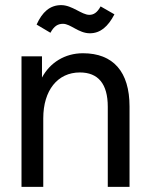

<svg xmlns="http://www.w3.org/2000/svg" viewBox="-20 -730 589 750"><path d="M226 -637C256 -637 287 -600 331 -600C372 -600 402 -626 427 -674L373 -705C360 -681 346 -672 329 -672C299 -672 262 -710 219 -710C175 -710 145 -683 123 -634L177 -602C191 -628 206 -637 226 -637ZM304 -522C233 -522 175 -485 144 -427V-510H64V0H149V-268C149 -377 205 -447 292 -447C363 -447 401 -403 401 -313V0H486V-314C486 -450 422 -522 304 -522Z"/></svg>

Font: Alpha Lyrae Medium
Style: Regular
Weight: 500
Designer: Nikolay Petroussenko, Plamen Motev
Foundry: Fontfabric LLC
Version: Version 1.000;hotconv 1.0.109;makeotfexe 2.5.65596